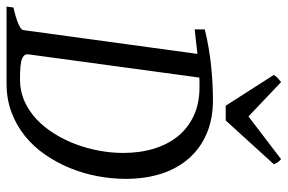

<svg xmlns="http://www.w3.org/2000/svg" viewBox="-166 -712 878 586"><g transform="rotate(90 273.0 -419.0)"><path d="M525.9 -363.8Q525.9 -320.8 517.6 -277.1Q509.3 -233.4 492.7 -193.1Q476.1 -152.8 451.7 -117.4Q427.2 -82 394.8 -55.9Q362.3 -29.8 322.3 -14.9Q282.2 0 234.9 0H0L2.9 -21Q33.7 -27.8 52.2 -35.9Q70.8 -43.9 71.8 -50.8L144.5 -582.5L69.8 -574.2V-605Q126 -618.7 180.9 -624.3Q235.8 -629.9 286.1 -629.9Q343.3 -629.9 387.7 -610.8Q432.1 -591.8 462.9 -557.1Q493.7 -522.5 509.8 -473.4Q525.9 -424.3 525.9 -363.8ZM246.1 -588.9H231.4Q224.1 -588.9 216.8 -588.4L146 -67.9Q145 -60.5 147.9 -55.7Q150.9 -50.8 159.2 -47.4Q167.5 -43.9 182.9 -42.5Q198.2 -41 222.2 -41Q258.3 -41 288.8 -54.7Q319.3 -68.4 344.2 -91.8Q369.1 -115.2 388.4 -146.5Q407.7 -177.7 420.7 -212.6Q433.6 -247.6 440.2 -284.2Q446.8 -320.8 446.8 -355Q446.8 -407.2 433.6 -450.2Q420.4 -493.2 395 -523.9Q369.6 -554.7 332.3 -571.8Q294.9 -588.9 246.1 -588.9ZM347.7 -668.9H302.7L208.5 -815.9Q215.3 -825.2 219.2 -828.6Q223.1 -832 230.5 -837.9L335.4 -738.3L465.8 -837.9Q471.7 -832.5 474.4 -828.9Q477.1 -825.2 481.4 -815.9Z"/></g></svg>

Font: Gentium Plus Afr
Style: Italic
Weight: 400
Italic angle: -8°
Designer: J. Victor Gaultney, Annie Olsen, Iska Routamaa, Becca Hirsbrunner
Foundry: SIL International
Version: Version 5.000